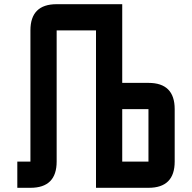

<svg xmlns="http://www.w3.org/2000/svg" viewBox="-20 -895 915 915"><path d="M562.5 -125H687.5V-375H562.5ZM687.5 0H437.5V-750H250V-125Q250 0 125 0H62.5V-125H125V-750Q125 -875 250 -875H562.5V-500H687.5Q812.5 -500 812.5 -375V-125Q812.5 0 687.5 0Z"/></svg>

Font: Oldtimer
Style: Regular
Weight: 400
Designer: GGBotNet
Foundry: GGBotNet
Version: 1.00